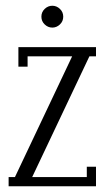

<svg xmlns="http://www.w3.org/2000/svg" viewBox="-20 -648 369 668"><path d="M314 -484V-452H291L92 -32H282V-68H314V0H10V-32H32L231 -452H76V-416H44V-484ZM162 -552Q147 -552 135.5 -563Q124 -574 124 -590Q124 -606 135.5 -617Q147 -628 162 -628Q177 -628 188.5 -617Q200 -606 200 -590Q200 -574 188.5 -563Q177 -552 162 -552Z"/></svg>

Font: Margherita Variable
Style: Regular
Weight: 400
Designer: James Puckett
Foundry: Dunwich Type Founders
Version: Version 1.008